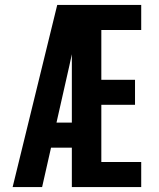

<svg xmlns="http://www.w3.org/2000/svg" viewBox="-20 -755 640 775"><path d="M31 0 211 -735H313Q300 -674 286.5 -612.5Q273 -551 260 -490L208 -260H270V-159H186L150 0ZM270 0V-735H550V-634H389V-433H525V-332H389V-101H550V0Z"/></svg>

Font: Iosevka Fixed Extended
Style: Bold
Weight: 700
Width: 7
Monospace: yes
Designer: Belleve Invis
Foundry: Belleve Invis
Version: Version 24.1.1; ttfautohint (v1.8.4)